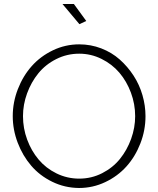

<svg xmlns="http://www.w3.org/2000/svg" viewBox="-20 -937 793 962"><path d="M293 -917H350.1L412.1 -832L377.9 -815.9ZM43.9 -355Q43.9 -424.8 69.6 -490.7Q95.2 -556.6 139.2 -606Q183.1 -655.3 245.4 -685.1Q307.6 -714.8 377 -714.8Q434.6 -714.8 487.3 -694.6Q540 -674.3 579.8 -638.9Q619.6 -603.5 649.2 -558.1Q678.7 -512.7 693.8 -460.2Q709 -407.7 709 -355Q709 -284.2 683.3 -218.3Q657.7 -152.3 613.8 -103.3Q569.8 -54.2 507.6 -24.7Q445.3 4.9 376 4.9Q304.2 4.4 241.5 -26.4Q178.7 -57.1 136 -107.2Q93.3 -157.2 68.6 -222.2Q43.9 -287.1 43.9 -355ZM377 -42Q438.5 -42 491.9 -69.3Q545.4 -96.7 581.1 -140.9Q616.7 -185.1 637 -241.2Q657.2 -297.4 657.2 -355Q657.2 -415.5 636 -472.7Q614.7 -529.8 578.1 -572.8Q541.5 -615.7 488.8 -641.8Q436 -668 377 -668Q315.4 -668 261.7 -640.9Q208 -613.8 172.1 -569.6Q136.2 -525.4 115.7 -469.2Q95.2 -413.1 95.2 -355Q95.2 -293.9 116.2 -237.3Q137.2 -180.7 173.6 -137.5Q210 -94.2 263.2 -68.1Q316.4 -42 377 -42Z"/></svg>

Font: Rawline Light
Style: Regular
Weight: 300
Designer: Matt McInerney, Pablo Impallari, Rodrigo Fuenzalida
Foundry: Matt McInerney, Pablo Impallari, Rodrigo Fuenzalida
Version: Version 4.020;PS 004.020;hotconv 1.0.88;makeotf.lib2.5.64775